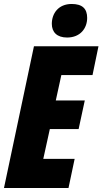

<svg xmlns="http://www.w3.org/2000/svg" viewBox="-25 -947 516 967"><path d="M313 -758C379 -758 414 -804 414 -857C414 -903 390 -927 336 -927C269 -927 236 -879 236 -827C236 -785 262 -758 313 -758ZM-5 0H320L351 -147H193L226 -297H371L402 -441H256L284 -569H441L471 -714H146Z"/></svg>

Font: Noto Sans UI Condensed Black
Style: Italic
Weight: 900
Width: 3
Italic angle: -192°
Designer: Monotype Design Team
Foundry: Monotype Imaging Inc.
Version: Version 1.901